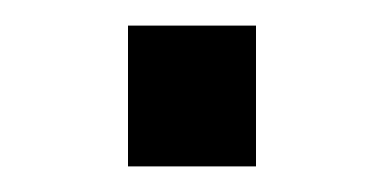

<svg xmlns="http://www.w3.org/2000/svg" viewBox="-20 -130 300 150"><path d="M80 0V-110H180V0Z"/></svg>

Font: Oxanium
Style: Regular
Weight: 400
Designer: Severin Meyer
Version: Version 1.001